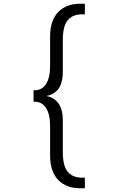

<svg xmlns="http://www.w3.org/2000/svg" viewBox="-20 -830 610 1027"><path d="M164 -286H159.5V-347H164Q205 -347 226.5 -381Q248 -415 248 -476V-634Q248 -720.5 291 -765.2Q334 -810 409 -810H434V-753.5H421Q369.5 -753.5 342.8 -722.5Q316 -691.5 316 -615.5V-445Q316 -410.5 307.5 -384.8Q299 -359 284.8 -345.5Q270.5 -332 256.8 -325.5Q243 -319 227.5 -316.5Q239.5 -314.5 250.2 -310.5Q261 -306.5 273.5 -297Q286 -287.5 295 -274Q304 -260.5 310 -238.2Q316 -216 316 -188V-17.5Q316 58.5 342.8 89.5Q369.5 120.5 421 120.5H434V177H409Q334 177 291 132.2Q248 87.5 248 1V-157Q248 -218 226.5 -252Q205 -286 164 -286Z"/></svg>

Font: League Mono Narrow Light
Style: Regular
Weight: 300
Width: 3
Designer: Tyler Finck
Foundry: The League of Moveable Type / Tyler Finck
Version: Version 2.210